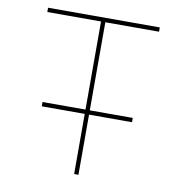

<svg xmlns="http://www.w3.org/2000/svg" viewBox="-82 -805 825 880"><g transform="rotate(10 331.0 -365.0)"><path d="M121 -280V-300H321V-710H71V-730H591V-710H341V-300H541V-280H341V0H321V-280Z"/></g></svg>

Font: M PLUS 1p Thin
Style: Regular
Weight: 250
Version: Version 1.062